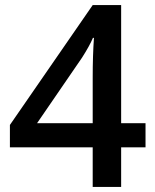

<svg xmlns="http://www.w3.org/2000/svg" viewBox="-20 -736 611 756"><path d="M457 -251V-716H345L19 -244V-156H345V0H457V-156H553V-251ZM303 -509Q333 -556 346 -587H350Q345 -519 345 -430V-251H126Z"/></svg>

Font: OpenSansMMV
Style: Semibold
Weight: 600
Designer: Steve Matteson
Foundry: Ascender Corporation
Version: Version 6.000